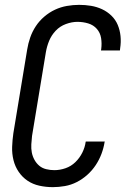

<svg xmlns="http://www.w3.org/2000/svg" viewBox="-20 -763 540 791"><path d="M198 8Q169 8 142 2Q115 -4 93.5 -18.5Q72 -33 57 -55Q42 -77 35.5 -103.5Q29 -130 30 -158Q31 -186 35 -214L92 -559Q96 -584 104.5 -608.5Q113 -633 127.5 -655Q142 -677 162.5 -694.5Q183 -712 206.5 -723Q230 -734 255.5 -738.5Q281 -743 306 -743Q331 -743 355 -739Q379 -735 400.5 -725Q422 -715 439 -698.5Q456 -682 465 -660.5Q474 -639 476.5 -614.5Q479 -590 475 -564L474 -555H396L397 -561Q400 -584 396.5 -606Q393 -628 379 -644Q365 -660 343.5 -666.5Q322 -673 299 -673Q276 -673 251.5 -664Q227 -655 209.5 -636.5Q192 -618 182.5 -595Q173 -572 169 -548L112 -203Q110 -186 109 -168.5Q108 -151 111 -135Q114 -119 122 -104.5Q130 -90 142 -80Q154 -70 170.5 -66Q187 -62 204 -62Q227 -62 250 -70Q273 -78 290.5 -95Q308 -112 319 -134Q330 -156 333 -179L334 -180H412L411 -178Q407 -153 398 -129Q389 -105 374.5 -83Q360 -61 340 -43Q320 -25 296.5 -13Q273 -1 247.5 3.5Q222 8 198 8Z"/></svg>

Font: Iosevka Term Curly Oblique
Style: Regular
Weight: 400
Italic angle: -9°
Designer: Belleve Invis
Foundry: Belleve Invis
Version: Version 32.3.0